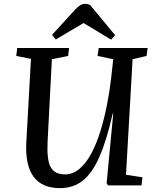

<svg xmlns="http://www.w3.org/2000/svg" viewBox="-20 -958 806 992"><path d="M631 -55 716 -42 711 0H538L531 -12L565 -370H562Q531 -233 494 -148.5Q457 -64 408 -25Q359 14 290 14Q103 14 116 -225L140 -654L64 -669L69 -710H337L332 -669L248 -652L226 -228Q221 -133 241.5 -95Q262 -57 316 -57Q357 -57 391 -86Q425 -115 451.5 -164.5Q478 -214 498 -278Q518 -342 532 -412.5Q546 -483 554 -552L565 -652L484 -669L490 -710H743L737 -669L665 -652ZM575 -776 554 -753 412 -839 268 -754 249 -778 367 -907Q395 -938 417 -938Q426 -938 432.5 -936.5Q439 -935 445 -933Z"/></svg>

Font: Literata 36pt Medium
Style: Italic
Weight: 500
Italic angle: -2°
Designer: Latin by Veronika Burian and Jose Scaglione. Greek by Irene Vlachou. Cyrillic by Vera Evstafieva
Foundry: TypeTogether
Version: Version 3.002